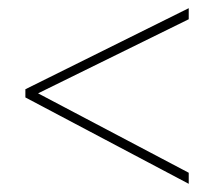

<svg xmlns="http://www.w3.org/2000/svg" viewBox="-20 -592 540 469"><path d="M441 -143V-170L73 -364L441 -545V-572L42 -374V-354Z"/></svg>

Font: Noto Sans Mono UI Condensed Thin
Style: Regular
Weight: 250
Width: 3
Designer: Monotype Design team
Foundry: Monotype Imaging Inc.
Version: 1.000